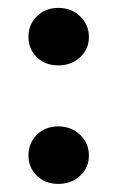

<svg xmlns="http://www.w3.org/2000/svg" viewBox="-20 -478 299 486"><path d="M52 -84.5Q52 -115.5 73.2 -136.8Q94.5 -158 127.5 -158Q160.5 -158 182.8 -136.8Q205 -115.5 205 -84.5Q205 -53.5 182.8 -33Q160.5 -12.5 127.5 -12.5Q94.5 -12.5 73.2 -33.2Q52 -54 52 -84.5ZM52 -384.5Q52 -415.5 73.2 -436.8Q94.5 -458 127.5 -458Q160.5 -458 182.8 -436.8Q205 -415.5 205 -384.5Q205 -353.5 182.8 -333Q160.5 -312.5 127.5 -312.5Q94.5 -312.5 73.2 -333.2Q52 -354 52 -384.5Z"/></svg>

Font: Karla SemiBold
Style: Regular
Weight: 600
Designer: Jonathan Pinhorn
Version: Version 2.004; ttfautohint (v1.8.4.7-5d5b);gftools[0.9.33]